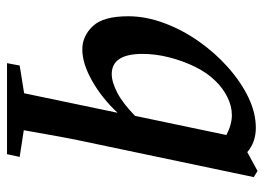

<svg xmlns="http://www.w3.org/2000/svg" viewBox="-126 -412 772 561"><g transform="rotate(90 260.5 -132.0)"><path d="M138 -162Q138 -72 197 -72Q220 -72 251 -88Q282 -104 319 -140L375 -407Q344 -423 317 -423Q290 -423 263.5 -409.5Q237 -396 217 -375Q193 -351 175.5 -315Q158 -279 148 -239.5Q138 -200 138 -162ZM125 14Q86 14 57 -16.5Q28 -47 28 -120Q28 -171 47.5 -224Q67 -277 100.5 -325Q134 -373 176.5 -411Q219 -449 264.5 -471Q310 -493 354 -493Q396 -493 425 -468L480 -498L498 -487L390 27Q382 67 375 106.5Q368 146 361 185L439 197L431 234H165L172 197L253 184L310 -89Q267 -43 216.5 -14.5Q166 14 125 14Z"/></g></svg>

Font: Source Serif 4 Semibold
Style: Italic
Weight: 600
Italic angle: -12°
Designer: Frank Grießhammer
Foundry: Adobe
Version: Version 4.005;hotconv 1.1.0;makeotfexe 2.6.0